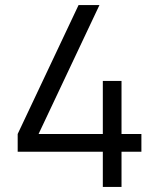

<svg xmlns="http://www.w3.org/2000/svg" viewBox="-20 -740 630 760"><path d="M387 0V-139.3H50V-209.7L291 -720H373.7L132.7 -209.7H387V-419.7H461V-209.7H539.7V-139.3H461V0Z"/></svg>

Font: Hauora
Style: Regular
Weight: 400
Designer: Wayne Shih
Foundry: WCYS
Version: Version 1.001